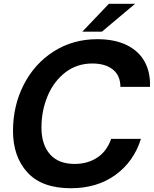

<svg xmlns="http://www.w3.org/2000/svg" viewBox="-20 -985 816 1019"><path d="M49 -290Q49 -424 106 -535.5Q163 -647 265 -712Q367 -777 496 -777Q589 -777 653 -745.5Q717 -714 748 -657Q779 -600 776 -524H619Q619 -584 579 -616Q539 -648 470 -648Q388 -648 326.5 -600.5Q265 -553 232.5 -475Q200 -397 200 -308Q200 -218 245 -166.5Q290 -115 376 -115Q445 -115 496 -148.5Q547 -182 570 -248H728Q690 -127 592.5 -56.5Q495 14 356 14Q202 14 125.5 -70Q49 -154 49 -290ZM521 -817H417L558 -965H697Z"/></svg>

Font: Open Sauce One
Style: Bold Italic
Weight: 700
Italic angle: -10°
Designer: Alfredo Marco Pradil
Foundry: Creative Sauce Fz LLC
Version: Version 1.477